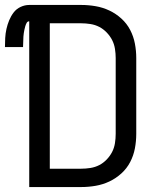

<svg xmlns="http://www.w3.org/2000/svg" viewBox="-30 -755 650 775"><path d="M88 0V-669Q81 -669 77.5 -662.5Q74 -656 72 -649Q70 -642 68.5 -635Q67 -628 66 -621Q65 -614 64.5 -607Q64 -600 64 -593Q64 -586 63.5 -579Q63 -572 63 -565H-10Q-10 -583 -9 -601.5Q-8 -620 -4 -638Q0 -656 7 -673Q14 -690 25 -704.5Q36 -719 53 -727Q70 -735 88 -735H298Q327 -735 356 -730Q385 -725 411.5 -712.5Q438 -700 460 -680Q482 -660 495.5 -634Q509 -608 514.5 -579Q520 -550 520 -521V-215Q520 -185 514.5 -156Q509 -127 495.5 -101Q482 -75 460 -55Q438 -35 411.5 -22.5Q385 -10 356 -5Q327 0 298 0ZM297 -74Q316 -74 335 -77Q354 -80 370.5 -88.5Q387 -97 400.5 -111Q414 -125 422.5 -141.5Q431 -158 434 -177Q437 -196 437 -215V-521Q437 -539 434 -558Q431 -577 422.5 -593.5Q414 -610 400.5 -624Q387 -638 370.5 -646.5Q354 -655 335 -658Q316 -661 298 -661H171V-74Z"/></svg>

Font: Iosevka Custom Extended
Style: Regular
Weight: 400
Width: 7
Monospace: yes
Designer: Belleve Invis
Foundry: Belleve Invis
Version: Version 11.2.4; ttfautohint (v1.8.4)